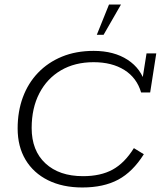

<svg xmlns="http://www.w3.org/2000/svg" viewBox="-20 -819 711 849"><path d="M344 10Q257 10 192.5 -22Q128 -54 93 -112.5Q58 -171 58 -251Q58 -326 81 -388.5Q104 -451 148 -497Q192 -543 254 -568.5Q316 -594 394 -594Q484 -594 544.5 -554.5Q605 -515 623 -446L607 -451L628 -583H671L644 -410H604Q585 -475 530 -509.5Q475 -544 394 -544Q311 -544 249.5 -508Q188 -472 154 -406.5Q120 -341 120 -253Q120 -153 181 -96.5Q242 -40 347 -40Q425 -40 478 -69Q531 -98 572 -164L616 -137Q567 -59 502.5 -24.5Q438 10 344 10ZM408 -665 462 -799H515L438 -665Z"/></svg>

Font: Rokkitt SemiBold Light
Style: Italic
Weight: 300
Italic angle: -9°
Version: Version 3.103